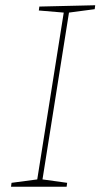

<svg xmlns="http://www.w3.org/2000/svg" viewBox="-20 -712 383 732"><path d="M343 -692 341 -677 243 -664 142 -28 236 -15 234 0H22L24 -15L122 -28L223 -664L128 -672L130 -687Z"/></svg>

Font: Bitter Pro Thin
Style: Italic
Weight: 250
Italic angle: -9°
Designer: Sol Matas, and Bitter project Authors
Foundry: Sol Matas
Version: Version 1.010